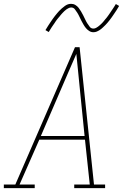

<svg xmlns="http://www.w3.org/2000/svg" viewBox="-38 -981 658 1001"><path d="M143 0H-18V-19H42L353 -735H377L452 -19H510V0H349V-19H430L405 -253H167L64 -19H143ZM403 -272 381 -490Q376 -543 370.5 -595.5Q365 -648 360 -700Q337 -648 314.5 -595.5Q292 -543 269 -490L175 -272ZM449 -813Q437 -813 427 -819.5Q417 -826 410 -834.5Q403 -843 397.5 -852.5Q392 -862 386.5 -872.5Q381 -883 376 -894Q371 -905 365 -914.5Q359 -924 352 -933Q345 -942 333 -942Q328 -942 325.5 -941Q323 -940 318.5 -938Q314 -936 309 -932.5Q304 -929 298 -923.5Q292 -918 289 -914.5Q286 -911 283 -908Q280 -905 277.5 -901.5Q275 -898 272 -894.5Q269 -891 265.5 -887Q262 -883 259 -879Q256 -875 252.5 -870Q249 -865 246 -860Q243 -855 239 -850Q235 -845 231.5 -839Q228 -833 224 -827Q220 -821 216 -814L199 -824Q206 -836 212.5 -846Q219 -856 225 -865Q231 -874 237 -882.5Q243 -891 248.5 -898Q254 -905 259.5 -911.5Q265 -918 270 -923.5Q275 -929 284 -937Q293 -945 301 -950.5Q309 -956 316.5 -958.5Q324 -961 333 -961Q345 -961 355 -955Q365 -949 372 -940Q379 -931 384.5 -921.5Q390 -912 395.5 -901.5Q401 -891 406 -880Q411 -869 417 -859.5Q423 -850 430 -841Q437 -832 449 -832Q454 -832 456.5 -833Q459 -834 463.5 -836Q468 -838 473 -842Q478 -846 484 -851Q490 -856 493 -859.5Q496 -863 499 -866Q502 -869 504.5 -872.5Q507 -876 510 -879.5Q513 -883 516.5 -887Q520 -891 523 -895.5Q526 -900 529.5 -904.5Q533 -909 536 -914Q539 -919 543 -924.5Q547 -930 550.5 -935.5Q554 -941 558 -947Q562 -953 566 -960L583 -950Q577 -939 570 -928.5Q563 -918 557 -909Q551 -900 545 -891.5Q539 -883 533.5 -876Q528 -869 522.5 -862.5Q517 -856 512 -851Q507 -846 498 -837.5Q489 -829 481 -824Q473 -819 465.5 -816Q458 -813 449 -813Z"/></svg>

Font: Iosevka HT Thin Extended
Style: Italic
Weight: 100
Width: 7
Italic angle: -9°
Monospace: yes
Designer: Belleve Invis
Foundry: Belleve Invis
Version: Version 32.3.0; ttfautohint (v1.8.4)